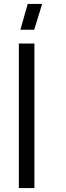

<svg xmlns="http://www.w3.org/2000/svg" viewBox="-20 -950 335 970"><path d="M120.1 -930.2H192.9L152.8 -799.8H83ZM75.2 0V-730H153.8V0Z"/></svg>

Font: Human Sans
Style: Regular
Weight: 400
Designer: Tim Radville
Foundry: Continuum
Version: Version 1.000;FEAKit 1.0